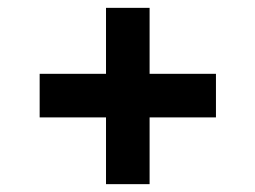

<svg xmlns="http://www.w3.org/2000/svg" viewBox="-20 -604 650 489"><path d="M250 -135V-305H81V-416H250V-584H361V-416H530V-305H361V-135Z"/></svg>

Font: Plus Jakarta Text
Style: Bold
Weight: 700
Designer: Gumpita Rahayu
Foundry: Tokotype Studio
Version: Version 1.000